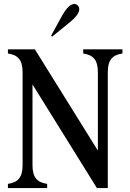

<svg xmlns="http://www.w3.org/2000/svg" viewBox="-20 -949 658 969"><path d="M20 0H218V-21C170 -28 144 -51 144 -115V-523L469 0H524V-585C524 -649 550 -672 598 -679V-700H400V-679C448 -672 474 -649 474 -585V-189L156 -700H20V-679C68 -672 94 -649 94 -585V-115C94 -51 68 -28 20 -21ZM238 -769 243 -764 334 -838C390 -883 385 -911 371 -923C357 -935 329 -934 294 -871Z"/></svg>

Font: RL Madena
Style: Regular
Weight: 400
Designer: I Kadek Wantara Putra
Foundry: Roughlines ID
Version: Version 1.000;Glyphs 3.1.2 (3151)